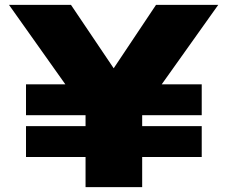

<svg xmlns="http://www.w3.org/2000/svg" viewBox="-20 -770 935 790"><path d="M87 -423H375L447 -387L508 -423H810V-296H87ZM87 -251H810V-124H87ZM332 0V-368H565V0ZM17 -750H272L497 -416H399L622 -750H878L523 -251L373 -248Z"/></svg>

Font: Unbounded ExtraBold
Style: Regular
Weight: 800
Designer: Luke Prowse, Jean-Baptiste Morizot, Fátima Lázaro, Florian Runge
Foundry: NaN
Version: Version 1.701;gftools[0.9.28.dev5+ged2979d]